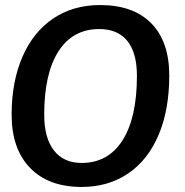

<svg xmlns="http://www.w3.org/2000/svg" viewBox="-20 -730 733 760"><path d="M26 -276Q26 -407 69 -505.5Q112 -604 191 -657Q270 -710 376 -710Q508 -710 579 -637.5Q650 -565 650 -431Q650 -296 608 -196.5Q566 -97 487.5 -43.5Q409 10 303 10Q172 10 99 -65.5Q26 -141 26 -276ZM522 -430Q522 -521 484 -568Q446 -615 373 -615Q268 -615 211.5 -527Q155 -439 155 -276Q155 -184 193.5 -134.5Q232 -85 303 -85Q408 -85 465 -174.5Q522 -264 522 -430Z"/></svg>

Font: Krub SemiBold
Style: Italic
Weight: 600
Italic angle: -8°
Designer: Ekaluck Peanpanawate
Foundry: Cadson Demak Co.,Ltd.
Version: Version 1.000; ttfautohint (v1.6)